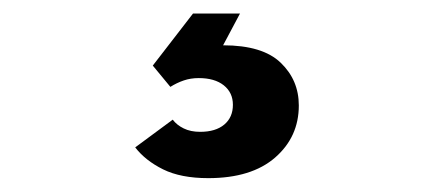

<svg xmlns="http://www.w3.org/2000/svg" viewBox="-20 -20 642 284"><path d="M288 243.5Q247.5 243.5 221.2 230.5Q195 217.5 180 198L235.5 157Q241.5 165 251.8 170Q262 175 276 175Q299 175 311.8 164.2Q324.5 153.5 324.5 135Q324.5 117 311 106.2Q297.5 95.5 274 95.5Q262 95.5 251.8 99Q241.5 102.5 232 108.5L206 77L265.5 0H335L310 47Q368.5 47 395.2 72.8Q422 98.5 422 136Q422 182.5 387 213Q352 243.5 288 243.5Z"/></svg>

Font: Undotted
Style: Bold
Weight: 700
Designer: Delve Withrington, Dave Bailey, Thomas Jockin
Foundry: Delve Fonts LLC
Version: Version 4.000